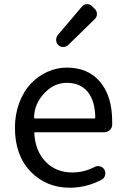

<svg xmlns="http://www.w3.org/2000/svg" viewBox="-20 -877 594 910"><path d="M310.5 12.7Q199.2 12.7 125 -64Q50.8 -140.6 50.8 -271.5Q50.8 -335 71.3 -389.6Q91.8 -444.3 126 -480.5Q160.2 -516.6 204.6 -536.6Q249 -556.6 295.9 -556.6Q398.4 -556.6 455.1 -488.3Q511.7 -419.9 511.7 -301.8Q511.7 -293 511.7 -284.2Q510.7 -269.5 499.5 -259.8Q488.3 -250 473.6 -250H146.5Q141.6 -250 142.6 -245.1Q147.5 -160.2 196.8 -109.9Q246.1 -59.6 322.3 -59.6Q378.9 -59.6 428.7 -85.9Q440.4 -91.8 454.1 -88.4Q467.8 -85 474.6 -73.2Q481.4 -60.5 478 -46.4Q474.6 -32.2 461.9 -25.4Q389.6 12.7 310.5 12.7ZM141.6 -318.4Q141.6 -315.4 145.5 -315.4H427.7Q431.6 -315.4 431.6 -319.3Q430.7 -399.4 395.5 -441.9Q360.4 -484.4 296.9 -484.4Q238.3 -484.4 194.3 -439.5Q141.6 -386.7 141.6 -318.4ZM303.7 -664.1Q293.9 -654.3 279.3 -654.3Q266.6 -654.3 256.8 -663.1Q246.1 -673.8 246.1 -688.5Q246.1 -701.2 253.9 -710.9L368.2 -845.7Q377.9 -856.4 391.6 -857.4Q392.6 -857.4 393.6 -857.4Q406.2 -857.4 416 -847.7L428.7 -835Q439.5 -825.2 439.5 -811Q439.5 -796.9 429.7 -787.1Z"/></svg>

Font: Gen Jyuu GothicL Regular
Style: Regular
Weight: 400
Designer: [Source Han Sans]
Ryoko NISHIZUKA  (kana & ideographs); Paul D. Hunt (Latin, Greek & Cyrillic); Wenlong ZHANG  (bopomofo
Version: Version 1.002.20150607